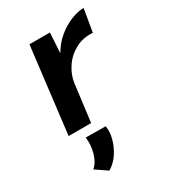

<svg xmlns="http://www.w3.org/2000/svg" viewBox="-165 -524 723 820"><g transform="rotate(-30 196.5 -113.5)"><path d="M204 -423 198 -324Q220 -362 252 -388.5Q284 -415 319 -428.5Q354 -442 381 -442L362 -330Q315 -334 276.5 -313Q238 -292 214.5 -256.5Q191 -221 186 -182L163 0H52L103 -423ZM129 215 72 176Q96 156 106.5 117.5Q117 79 112 42L210 43Q215 71 206.5 104Q198 137 178.5 167Q159 197 129 215Z"/></g></svg>

Font: Josefin Sans Thin SemiBold
Style: Italic
Weight: 600
Italic angle: -7°
Version: Version 2.000